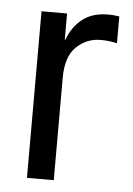

<svg xmlns="http://www.w3.org/2000/svg" viewBox="-44 -558 410 592"><g transform="rotate(5 161.0 -261.5)"><path d="M61.5 0V-515.6H140.6V-434.6H142.6Q156.7 -474.6 187.5 -499Q218.3 -523.4 266.6 -523.4Q277.8 -523.4 287.4 -522.5Q296.9 -521.5 301.8 -520.5V-437.5Q296.9 -439 283 -441.2Q269 -443.4 251 -443.4Q208 -443.4 176.3 -413.1Q144.5 -382.8 144.5 -317.4V0Z"/></g></svg>

Font: Inter Display
Style: Regular
Weight: 400
Designer: Rasmus Andersson
Foundry: rsms
Version: Version 4.001;git-9221beed3